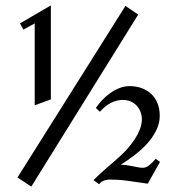

<svg xmlns="http://www.w3.org/2000/svg" viewBox="-20 -708 661 713"><path d="M493.2 -653.8 96.2 -15.1 44.9 -48.8 445.8 -686ZM108.9 -316.9V-621.1L66.9 -598.1L54.2 -621.1L168.9 -688V-338.9ZM528.8 -25.9Q493.7 -30.8 459.5 -35.9Q425.3 -41 392.1 -41Q380.9 -42 368.7 -38.3Q356.4 -34.7 348.1 -23.9L327.1 -39.1Q353.5 -65.4 378.2 -86.2Q402.8 -106.9 426.8 -128.9Q440.4 -141.1 454.6 -157.2Q468.8 -173.3 480.5 -191.2Q492.2 -209 499.5 -227.8Q506.8 -246.6 506.8 -265.1Q506.8 -280.3 501.5 -293.5Q496.1 -306.6 486.8 -316.4Q477.5 -326.2 464.4 -331.5Q451.2 -336.9 436 -336.9Q412.6 -336.9 390.9 -325.4Q369.1 -314 351.1 -293L335.9 -307.1Q346.2 -322.3 360.1 -336.9Q374 -351.6 390.4 -363Q406.7 -374.5 424.6 -381.3Q442.4 -388.2 460.9 -388.2Q485.8 -388.2 506.3 -380.6Q526.9 -373 541.7 -359.1Q556.6 -345.2 564.9 -324.7Q573.2 -304.2 573.2 -278.8Q573.2 -252.4 562.7 -229.2Q552.2 -206.1 535.9 -185.8Q519.5 -165.5 499.8 -148.4Q480 -131.3 460.9 -118.2Q452.6 -111.8 444.6 -106.7Q436.5 -101.6 428.2 -96.2H430.2Q445.8 -96.2 461.2 -92.8Q476.6 -89.4 492.2 -86.9Q496.6 -85.9 501.5 -85.4Q506.3 -85 511.2 -85Q522.9 -85 535.2 -95.2Q547.4 -105.5 558.1 -118.2L574.2 -106.9Z"/></svg>

Font: Redressed
Style: Regular
Weight: 400
Designer: Astigmatic (AOETI)
Foundry: Astigmatic (AOETI)
Version: Version 1.001